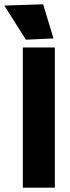

<svg xmlns="http://www.w3.org/2000/svg" viewBox="-56 -870 324 890"><path d="M49.8 0V-649.9H198.2V0ZM-36.1 -844.2 144 -850.1 191.9 -691.9 64 -686Z"/></svg>

Font: Apfel Grotezk
Style: Bold
Weight: 700
Designer: Luigi Gorlero
Foundry: Collletttivo
Version: Version 2.000;FEAKit 1.0